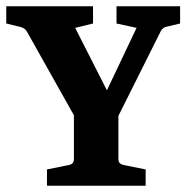

<svg xmlns="http://www.w3.org/2000/svg" viewBox="-29 -593 598 613"><path d="M226 -191 57 -492Q50 -504 36 -507L-9 -518V-573H268V-518L211 -504L332 -266H294L407 -504L343 -518V-573H546V-518L504 -508Q497 -507 492 -503Q487 -499 484 -493L333 -191ZM121 0V-52L190 -66Q207 -69 207 -85V-241H349V-85Q349 -69 367 -66L436 -52V0Z"/></svg>

Font: Rasa
Style: Regular
Weight: 400
Designer: Anna Giedrys (Yrsa+Rasa design), David Brezina (Yrsa art-direction, Rasa art-direction, design)
Foundry: Rosetta Type Foundry
Version: Version 2.004